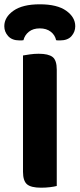

<svg xmlns="http://www.w3.org/2000/svg" viewBox="-37 -866 370 893"><path d="M154 7Q107 7 88.5 -9Q70 -25 70 -67V-608Q81 -610 101.5 -613Q122 -616 143 -616Q188 -616 207.5 -601Q227 -586 227 -542V-1Q216 2 196 4.5Q176 7 154 7ZM148 -734Q117 -734 97.5 -718.5Q78 -703 72 -679Q67 -678 63 -678Q59 -678 54 -678Q19 -678 1 -698Q-17 -718 -17 -744Q-17 -786 25.5 -816Q68 -846 148 -846Q229 -846 271 -816Q313 -786 313 -744Q313 -718 295.5 -698Q278 -678 242 -678Q237 -678 233 -678Q229 -678 224 -679Q219 -703 199 -718.5Q179 -734 148 -734Z"/></svg>

Font: Baloo Tammudu 2
Style: Bold
Weight: 700
Designer: Maithili Shingre, Omkar Shende and Ek Type
Foundry: Ek Type
Version: Version 1.640;hotconv 1.0.111;makeotfexe 2.5.65597; ttfautoh